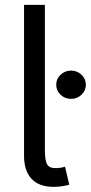

<svg xmlns="http://www.w3.org/2000/svg" viewBox="-20 -747 365 772"><path d="M76.7 -727.3H160.5V-142Q160.5 -102.3 169.4 -86.3Q178.3 -70.3 206 -71Q220.9 -71.7 228.2 -73.3Q235.4 -74.9 241.5 -76.7L258.5 -4.3Q247.5 -1.1 230.8 1.6Q214.1 4.3 196 4.3Q136.4 4.3 106.5 -28.4Q76.7 -61.1 76.7 -119.3ZM265.6 -349.4Q241.1 -349.4 223.5 -366.1Q206 -382.8 206 -406.2Q206 -429.7 223.5 -446.4Q241.1 -463.1 265.6 -463.1Q290.1 -463.1 307.7 -446.4Q325.3 -429.7 325.3 -406.2Q325.3 -382.8 307.7 -366.1Q290.1 -349.4 265.6 -349.4Z"/></svg>

Font: InterMG
Style: Regular
Weight: 400
Designer: Rasmus Andersson
Foundry: rsms
Version: Version 3.019;December 26, 2023;FontCreator 15.0.0.2955 64-b